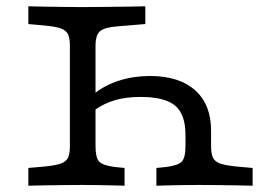

<svg xmlns="http://www.w3.org/2000/svg" viewBox="-20 -591 848 611"><path d="M457.2 -349.2Q549.9 -349.2 600.8 -303.9Q651.7 -258.5 651.7 -175.6V-125.8Q651.7 -102.3 657.7 -89.4Q663.7 -76.4 681.1 -70.4Q698.6 -64.5 731.4 -61.2L783.9 -56.5V0Q760.7 -0.8 731.3 -1.2Q701.8 -1.6 672.7 -2Q643.6 -2.4 619.4 -2.4H611.4H607.1Q588.7 -2.4 565.6 -2Q542.6 -1.6 519.5 -1.2Q496.5 -0.8 477.7 0V-56.5L508.7 -59.6Q547.1 -64.5 558.6 -76.9Q570.2 -89.4 570.2 -125.8V-162.3Q570.2 -227 537.3 -254.8Q504.4 -282.5 427 -282.5Q381.4 -282.5 346.8 -272.5Q312.2 -262.5 281.4 -241.1V-293.8Q313.9 -320.2 359.8 -334.7Q405.6 -349.2 457.2 -349.2ZM248.8 -568.5Q277.6 -568.5 311.1 -569Q344.6 -569.4 378.8 -569.8Q413 -570.2 442.5 -570.9V-514.5L355.5 -507.3Q312.5 -504.1 298.2 -491.6Q284 -479.2 284 -445.2V-125.8Q284 -89.4 295.5 -76.9Q307 -64.5 345.5 -59.6L376.4 -56.5V0Q357.6 -0.8 334.6 -1.2Q311.5 -1.6 288.9 -2Q266.3 -2.4 247 -2.4H242.8H234.7Q210.5 -2.4 181.4 -2Q152.3 -1.6 123.2 -1.2Q94.1 -0.8 70.2 0V-56.5L122.8 -61.2Q156.3 -64.5 173.4 -70.4Q190.5 -76.4 196.5 -89.4Q202.4 -102.3 202.4 -125.8V-445.2Q202.4 -468.7 196.5 -481.6Q190.5 -494.5 173.4 -500.6Q156.3 -506.6 122.8 -509.7L70.2 -514.5V-571Q94.1 -570.2 123.2 -569.8Q152.3 -569.4 181.4 -569Q210.5 -568.5 234.7 -568.5H242.8Z"/></svg>

Font: Playfair 5pt SemiExpanded Light
Style: Regular
Weight: 300
Width: 6
Designer: Claus Eggers Sørensen
Foundry: Claus Eggers Sørensen
Version: Version 2.203